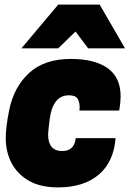

<svg xmlns="http://www.w3.org/2000/svg" viewBox="-20 -800 568 834"><path d="M523 -590H363L308 -663L233 -590H73L233 -780H413ZM232 14Q156 14 106 -14.5Q56 -43 30.5 -91.5Q5 -140 5 -200Q5 -248 20 -322Q40 -422 106.5 -483Q173 -544 288 -544Q391 -544 447.5 -504Q504 -464 504 -381Q504 -358 498 -320H325L326 -333Q326 -357 317 -371.5Q308 -386 279 -386Q210 -386 196 -284Q189 -230 189 -216Q189 -144 250 -144Q303 -144 309 -200H482Q474 -96 408.5 -41Q343 14 232 14Z"/></svg>

Font: Tanohe Sans ExtraBold
Style: Italic
Weight: 800
Designer: Village Type and Design LLC & Cristiano Sobral
Foundry: Cooper Hewitt Smithsonian Design Museum
Version: Version 1.00;September 29, 2021;FontCreator 13.0.0.2655 64-b